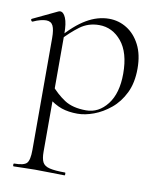

<svg xmlns="http://www.w3.org/2000/svg" viewBox="-79 -461 667 799"><g transform="rotate(10 254.5 -62.0)"><path d="M33 275Q30 275 30 269Q30 263 33 263Q74 263 86 250Q98 237 98 194V-278Q98 -314 90 -330.5Q82 -347 61 -347Q51 -347 37 -343.5Q23 -340 6 -332Q2 -331 -0.5 -336Q-3 -341 1 -343L104 -392Q108 -394 112 -394Q126 -394 135.5 -371.5Q145 -349 145 -305V194Q145 222 152.5 237Q160 252 182.5 257.5Q205 263 248 263Q250 263 250 269Q250 275 248 275Q222 275 190 274Q158 273 123 273Q98 273 74 274Q50 275 33 275ZM256 13Q218 13 188.5 3Q159 -7 124 -35L133 -88Q162 -53 197 -30Q232 -7 289 -7Q342 -7 378.5 -54Q415 -101 415 -184Q415 -273 376.5 -319.5Q338 -366 282 -366Q236 -366 201 -340Q166 -314 133 -278L125 -285Q176 -344 223 -371.5Q270 -399 318 -399Q359 -399 393.5 -377.5Q428 -356 449 -315Q470 -274 470 -215Q470 -155 449 -112Q428 -69 394.5 -41.5Q361 -14 324.5 -0.5Q288 13 256 13Z"/></g></svg>

Font: Cormorant Light Light
Style: Regular
Weight: 300
Version: Version 4.000